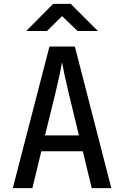

<svg xmlns="http://www.w3.org/2000/svg" viewBox="-20 -970 640 990"><path d="M222 -810 300 -887 380 -810H485L345 -950H254L115 -810ZM147 0 193 -190H407L453 0H554L366 -730H235L46 0ZM266 -491C285 -570 297 -629 300 -649C303 -629 315 -570 334 -490L387 -272H212Z"/></svg>

Font: Tekne LDO Medium
Style: Regular
Weight: 500
Monospace: yes
Designer: Alessio Laiso, Mario Rullo, Paolo Rosset
Foundry: Alessio Laiso
Version: Version 1.000;hotconv 1.0.109;makeotfexe 2.5.65596